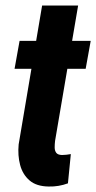

<svg xmlns="http://www.w3.org/2000/svg" viewBox="-20 -679 354 708"><path d="M314.5 -528.3 295.9 -425.3H33.7L52.2 -528.3ZM135.3 -658.7H268.1L183.1 -159.7Q181.6 -147 181.6 -135.3Q181.6 -123.5 187.3 -115.7Q192.9 -107.9 208.5 -107.4Q216.8 -107.4 224.9 -108.4Q232.9 -109.4 241.2 -110.8L230.5 -2.9Q213.4 3.4 195.8 6.3Q178.2 9.3 159.7 8.8Q114.3 8.3 88.9 -13.7Q63.5 -35.6 54.2 -70.8Q44.9 -106 48.8 -146.5Z"/></svg>

Font: Roboto Condensed
Style: Bold Italic
Weight: 700
Italic angle: -12°
Designer: Christian Robertson
Foundry: Google
Version: Version 3.0